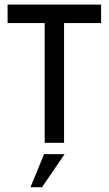

<svg xmlns="http://www.w3.org/2000/svg" viewBox="-20 -615 468 827"><path d="M12.7 -595.2V-515.6H172.4V0H255.9V-515.6H415.5V-595.2ZM111.3 191.4H161.1L258.3 48.8H169.9Z"/></svg>

Font: Now Medium
Style: Regular
Weight: 500
Designer: Alfredo Marco Pradil
Foundry: Alfredo Marco Pradil
Version: Version 1.200;hotconv 1.0.109;makeotfexe 2.5.65596